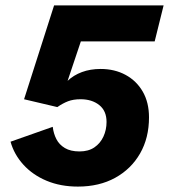

<svg xmlns="http://www.w3.org/2000/svg" viewBox="-20 -680 625 710"><path d="M268 10Q204 10 152.5 -11.5Q101 -33 66.5 -71Q32 -109 19 -156L175 -211Q178 -186 188.5 -165.5Q199 -145 220 -132.5Q241 -120 274 -120Q307 -120 329 -135Q351 -150 362.5 -175Q374 -200 374 -229Q374 -270 347 -291.5Q320 -313 278 -313Q251 -313 231.5 -305.5Q212 -298 192 -284L69 -313L180 -660H585L552 -527H279L230 -381Q252 -402 283 -413.5Q314 -425 352 -425Q404 -425 444.5 -403Q485 -381 508 -341Q531 -301 531 -246Q531 -170 498 -112.5Q465 -55 406 -22.5Q347 10 268 10Z"/></svg>

Font: Kantumruy Pro
Style: Italic
Weight: 400
Italic angle: -13°
Designer: Sovichet Tep
Foundry: Sovichet Tep
Version: Version 1.002